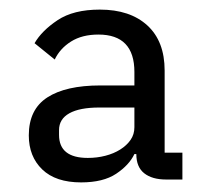

<svg xmlns="http://www.w3.org/2000/svg" viewBox="-20 -724 439 400"><path d="M360 -350H326Q297 -350 280.5 -363Q264 -376 264 -403H260Q249 -380 222 -362Q195 -344 149 -344Q96 -344 68 -371Q40 -398 40 -442Q40 -496 78.5 -521Q117 -546 189 -546H260V-574Q260 -652 185 -652Q151 -652 128 -637.5Q105 -623 94 -600L52 -634Q67 -660 100 -682Q133 -704 188 -704Q251 -704 287 -671Q323 -638 323 -577V-406H360ZM187 -500Q146 -500 124.5 -488Q103 -476 103 -453V-443Q103 -395 163 -395Q182 -395 199.5 -399.5Q217 -404 230.5 -412.5Q244 -421 252 -432.5Q260 -444 260 -459V-500Z"/></svg>

Font: IBM Plex Sans Thai Looped
Style: Regular
Weight: 400
Designer: Mike Abbink, Paul van der Laan, Pieter van Rosmalen, Ben Mitchell, Mark Frömberg
Foundry: Bold Monday
Version: Version 1.1